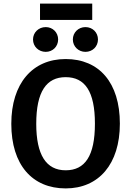

<svg xmlns="http://www.w3.org/2000/svg" viewBox="-20 -1035 731 1070"><path d="M494 -1015H203V-924H494ZM235 -884C195 -884 164 -854 164 -815C164 -776 195 -746 235 -746C274 -746 304 -776 304 -815C304 -854 274 -884 235 -884ZM456 -884C417 -884 386 -854 386 -815C386 -776 417 -746 456 -746C496 -746 526 -776 526 -815C526 -854 496 -884 456 -884ZM346 -706C161 -706 43 -570 43 -345C43 -116 160 15 346 15C530 15 648 -120 648 -346C648 -575 532 -706 346 -706ZM346 -605C453 -605 509 -526 509 -346C509 -165 453 -86 346 -86C237 -86 182 -172 182 -345C182 -525 239 -605 346 -605Z"/></svg>

Font: Fira Sans Medium
Style: Regular
Weight: 500
Designer: Carrois Corporate & Edenspiekermann AG
Foundry: Carrois Corporate GbR & Edenspiekermann AG
Version: Version 4.203